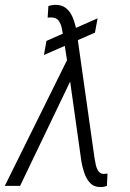

<svg xmlns="http://www.w3.org/2000/svg" viewBox="-44 -760 532 785"><path d="M355 -685.1 344.2 -626.5 135.7 -535.2 146 -592.8ZM248.5 -438.5 38.1 0H-24.4L241.7 -537.6L280.8 -526.9ZM183.1 -740.2Q204.6 -740.2 219.5 -731Q234.4 -721.7 244.1 -706.1Q253.9 -690.4 259.5 -672.1Q265.1 -653.8 268.6 -635.7L342.3 -114.7Q344.2 -103.5 347.2 -88.6Q350.1 -73.7 357.2 -62Q364.3 -50.3 378.4 -48.8Q382.8 -48.8 387.2 -49.6Q391.6 -50.3 395.5 -50.3L393.1 0Q386.7 2.4 380.4 3.7Q374 4.9 367.7 4.9Q340.3 4.9 324.7 -11.7Q309.1 -28.3 301 -52Q293 -75.7 289.1 -97.7L234.9 -482.4L214.4 -614.7Q211.9 -628.4 208.5 -645.5Q205.1 -662.6 196 -675Q187 -687.5 168.9 -688.5Q165 -689 160.2 -688.5Q155.3 -688 150.9 -688L153.8 -735.4Q160.6 -737.3 168 -738.8Q175.3 -740.2 183.1 -740.2Z"/></svg>

Font: Roboto Condensed Light
Style: Italic
Weight: 300
Italic angle: -12°
Designer: Christian Robertson
Foundry: Google
Version: Version 3.0; 2020